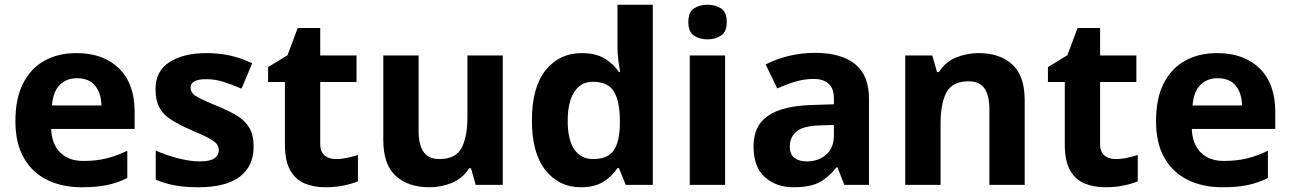

<svg xmlns="http://www.w3.org/2000/svg" viewBox="-20 -780 5443 810"><path d="M303 -556Q416 -556 482 -491.5Q548 -427 548 -308V-236H196Q198 -173 233.5 -137Q269 -101 332 -101Q385 -101 428 -111.5Q471 -122 517 -144V-29Q477 -9 432.5 0.5Q388 10 325 10Q243 10 180 -20.5Q117 -51 81 -113Q45 -175 45 -269Q45 -365 77.5 -428.5Q110 -492 168 -524Q226 -556 303 -556ZM304 -450Q261 -450 232.5 -422Q204 -394 199 -335H408Q407 -385 382 -417.5Q357 -450 304 -450Z M1050 -162Q1050 -79 991.5 -34.5Q933 10 817 10Q760 10 719 2.5Q678 -5 637 -22V-145Q681 -125 732 -112Q783 -99 822 -99Q866 -99 884.5 -112Q903 -125 903 -146Q903 -160 895.5 -171Q888 -182 863 -196Q838 -210 785 -232Q734 -254 701 -275.5Q668 -297 652 -327.5Q636 -358 636 -404Q636 -480 695 -518Q754 -556 852 -556Q903 -556 949 -546Q995 -536 1044 -513L999 -406Q959 -423 923 -434.5Q887 -446 850 -446Q784 -446 784 -410Q784 -397 792.5 -386.5Q801 -376 825.5 -364Q850 -352 898 -332Q945 -313 979 -292.5Q1013 -272 1031.5 -241.5Q1050 -211 1050 -162Z M1396 -109Q1421 -109 1444 -114Q1467 -119 1490 -126V-15Q1466 -5 1430.5 2.5Q1395 10 1353 10Q1304 10 1265.5 -6Q1227 -22 1204.5 -61.5Q1182 -101 1182 -171V-434H1111V-497L1193 -547L1236 -662H1331V-546H1484V-434H1331V-171Q1331 -140 1349 -124.5Q1367 -109 1396 -109Z M2101 -546V0H1987L1967 -70H1959Q1933 -28 1887.5 -9Q1842 10 1791 10Q1703 10 1650 -37.5Q1597 -85 1597 -190V-546H1746V-227Q1746 -169 1767 -139Q1788 -109 1834 -109Q1902 -109 1927 -155.5Q1952 -202 1952 -289V-546Z M2430 10Q2339 10 2281.5 -61.5Q2224 -133 2224 -272Q2224 -412 2282 -484Q2340 -556 2434 -556Q2493 -556 2531 -533Q2569 -510 2591 -476H2596Q2593 -492 2589 -522.5Q2585 -553 2585 -585V-760H2734V0H2620L2591 -71H2585Q2563 -37 2526 -13.5Q2489 10 2430 10ZM2482 -109Q2544 -109 2569 -145.5Q2594 -182 2595 -255V-271Q2595 -351 2570.5 -393Q2546 -435 2480 -435Q2431 -435 2403 -392.5Q2375 -350 2375 -270Q2375 -190 2403 -149.5Q2431 -109 2482 -109Z M2965 -760Q2998 -760 3022 -744.5Q3046 -729 3046 -687Q3046 -646 3022 -630Q2998 -614 2965 -614Q2931 -614 2907.5 -630Q2884 -646 2884 -687Q2884 -729 2907.5 -744.5Q2931 -760 2965 -760ZM3039 -546V0H2890V-546Z M3419 -557Q3529 -557 3587.5 -509.5Q3646 -462 3646 -364V0H3542L3513 -74H3509Q3474 -30 3435 -10Q3396 10 3328 10Q3255 10 3207 -32.5Q3159 -75 3159 -163Q3159 -250 3220 -291.5Q3281 -333 3403 -337L3498 -340V-364Q3498 -407 3475.5 -427Q3453 -447 3413 -447Q3373 -447 3335 -435.5Q3297 -424 3259 -407L3210 -508Q3254 -531 3307.5 -544Q3361 -557 3419 -557ZM3440 -251Q3368 -249 3340 -225Q3312 -201 3312 -162Q3312 -128 3332 -113.5Q3352 -99 3384 -99Q3432 -99 3465 -127.5Q3498 -156 3498 -208V-253Z M4109 -556Q4197 -556 4250 -508.5Q4303 -461 4303 -356V0H4154V-319Q4154 -378 4133 -407.5Q4112 -437 4066 -437Q3998 -437 3973 -390.5Q3948 -344 3948 -257V0H3799V-546H3913L3933 -476H3941Q3967 -518 4012.5 -537Q4058 -556 4109 -556Z M4686 -109Q4711 -109 4734 -114Q4757 -119 4780 -126V-15Q4756 -5 4720.5 2.5Q4685 10 4643 10Q4594 10 4555.5 -6Q4517 -22 4494.5 -61.5Q4472 -101 4472 -171V-434H4401V-497L4483 -547L4526 -662H4621V-546H4774V-434H4621V-171Q4621 -140 4639 -124.5Q4657 -109 4686 -109Z M5115 -556Q5228 -556 5294 -491.5Q5360 -427 5360 -308V-236H5008Q5010 -173 5045.5 -137Q5081 -101 5144 -101Q5197 -101 5240 -111.5Q5283 -122 5329 -144V-29Q5289 -9 5244.5 0.5Q5200 10 5137 10Q5055 10 4992 -20.5Q4929 -51 4893 -113Q4857 -175 4857 -269Q4857 -365 4889.5 -428.5Q4922 -492 4980 -524Q5038 -556 5115 -556ZM5116 -450Q5073 -450 5044.5 -422Q5016 -394 5011 -335H5220Q5219 -385 5194 -417.5Q5169 -450 5116 -450Z"/></svg>

Font: Noto Sans Gurmukhi UI
Style: Bold
Weight: 700
Designer: Jelle Bosma - Monotype Design Team
Foundry: Monotype Imaging Inc.
Version: Version 2.004; ttfautohint (v1.8.4.7-5d5b)